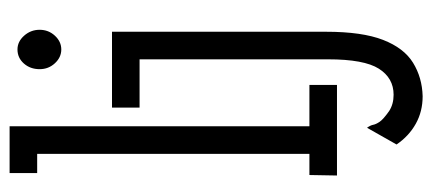

<svg xmlns="http://www.w3.org/2000/svg" viewBox="-264 -440 879 390"><g transform="rotate(-90 175.0 -245.5)"><path d="M13 0 14 -56H57V-609H18V-665H113V-56H197V0ZM269 -560Q253 -560 241 -573Q229 -586 229 -604Q229 -623 240.5 -636Q252 -649 269 -649Q285 -649 297 -635.5Q309 -622 309 -604Q309 -586 297 -573Q285 -560 269 -560ZM174 174Q143 174 118 160Q93 146 76 121L110 61Q115 68 116 73.5Q117 79 122 86.5Q127 94 144 106Q158 115 177 115Q211 115 230 85Q249 55 249 -18V-401H151V-457H305V-22Q305 51 288.5 93.5Q272 136 242 154.5Q212 173 174 174Z"/></g></svg>

Font: Inconsolata ExtraCondensed
Style: Regular
Weight: 400
Width: 2
Monospace: yes
Designer: Raph Levien, Cyreal, Brenton Simpson
Foundry: Raph Levien, Cyreal, Google
Version: Version 3.001; ttfautohint (v1.8.2.53-6de2)